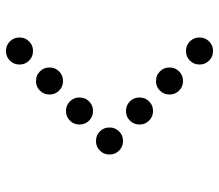

<svg xmlns="http://www.w3.org/2000/svg" viewBox="-65 -670 730 640"><g transform="rotate(90 300.0 -350.0)"><path d="M149 -695Q131 -695 118 -682Q105 -669 105 -651V-649Q105 -631 118 -618Q131 -605 149 -605H151Q169 -605 182 -618Q195 -631 195 -649V-651Q195 -669 182 -682Q169 -695 151 -695ZM249 -595Q231 -595 218 -582Q205 -569 205 -551V-549Q205 -531 218 -518Q231 -505 249 -505H251Q269 -505 282 -518Q295 -531 295 -549V-551Q295 -569 282 -582Q269 -595 251 -595ZM349 -495Q331 -495 318 -482Q305 -469 305 -451V-449Q305 -431 318 -418Q331 -405 349 -405H351Q369 -405 382 -418Q395 -431 395 -449V-451Q395 -469 382 -482Q369 -495 351 -495ZM449 -395Q431 -395 418 -382Q405 -369 405 -351V-349Q405 -331 418 -318Q431 -305 449 -305H451Q469 -305 482 -318Q495 -331 495 -349V-351Q495 -369 482 -382Q469 -395 451 -395ZM349 -295Q331 -295 318 -282Q305 -269 305 -251V-249Q305 -231 318 -218Q331 -205 349 -205H351Q369 -205 382 -218Q395 -231 395 -249V-251Q395 -269 382 -282Q369 -295 351 -295ZM249 -195Q231 -195 218 -182Q205 -169 205 -151V-149Q205 -131 218 -118Q231 -105 249 -105H251Q269 -105 282 -118Q295 -131 295 -149V-151Q295 -169 282 -182Q269 -195 251 -195ZM149 -95Q131 -95 118 -82Q105 -69 105 -51V-49Q105 -31 118 -18Q131 -5 149 -5H151Q169 -5 182 -18Q195 -31 195 -49V-51Q195 -69 182 -82Q169 -95 151 -95Z"/></g></svg>

Font: Doto Black Rounded Black
Style: Regular
Weight: 900
Monospace: yes
Version: Version 1.000